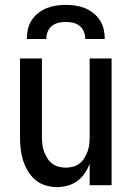

<svg xmlns="http://www.w3.org/2000/svg" viewBox="-20 -760 540 788"><path d="M214 8Q190 8 166 0.5Q142 -7 124 -22.5Q106 -38 93.5 -59.5Q81 -81 74 -104Q67 -127 64.5 -151.5Q62 -176 62 -200V-520H152V-200Q152 -185 153.5 -169.5Q155 -154 160 -140Q165 -126 173 -112.5Q181 -99 193 -89.5Q205 -80 220 -76Q235 -72 250 -72Q265 -72 280 -76Q295 -80 307 -89.5Q319 -99 327 -112.5Q335 -126 340 -140Q345 -154 346.5 -169.5Q348 -185 348 -200V-520H438V0H348V-88Q340 -67 327.5 -48.5Q315 -30 297 -17Q279 -4 257.5 2Q236 8 214 8ZM90 -600Q90 -620 94.5 -640Q99 -660 110 -677Q121 -694 137 -706.5Q153 -719 171.5 -726.5Q190 -734 210 -737Q230 -740 250 -740Q270 -740 290 -737Q310 -734 328.5 -726.5Q347 -719 363 -706.5Q379 -694 390 -677Q401 -660 405.5 -640Q410 -620 410 -600H330Q330 -615 324.5 -629.5Q319 -644 307 -653.5Q295 -663 280 -666.5Q265 -670 250 -670Q235 -670 220 -666.5Q205 -663 193 -653.5Q181 -644 175.5 -629.5Q170 -615 170 -600Z"/></svg>

Font: Iosevka SS18 Medium
Style: Regular
Weight: 500
Monospace: yes
Designer: Belleve Invis
Foundry: Belleve Invis
Version: Version 25.1.1; ttfautohint (v1.8.4)